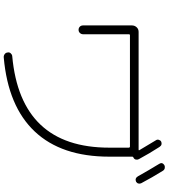

<svg xmlns="http://www.w3.org/2000/svg" viewBox="43 -924 913 1040"><g transform="rotate(90 500.0 -403.5)"><path d="M934.6 -693.4Q901.4 -752.9 867.2 -808.6Q856.4 -825.2 874 -836.9Q881.8 -840.8 890.6 -838.9Q899.4 -836.9 904.3 -829.1Q941.4 -769.5 971.7 -711.9Q975.6 -704.1 973.6 -696.3Q971.7 -688.5 963.9 -683.6Q945.3 -675.8 934.6 -693.4ZM117.2 -396.5V-661.1Q117.2 -675.8 127 -686.5Q136.7 -697.3 152.3 -697.3H790Q794.9 -697.3 793 -701.2Q773.4 -735.4 739.3 -791Q734.4 -797.9 736.8 -806.6Q739.3 -815.4 746.1 -819.3Q753.9 -823.2 761.7 -821.3Q769.5 -819.3 775.4 -810.5Q809.6 -757.8 841.8 -698.2Q845.7 -690.4 843.8 -682.1Q841.8 -673.8 834 -669.9L832 -668.9Q828.1 -667 828.1 -663.1V-661.1V-538.1Q828.1 -279.3 691.9 -134.8Q555.7 9.8 291 33.2Q281.2 34.2 272.9 28.3Q264.6 22.5 263.7 11.7Q261.7 2.9 268.1 -4.4Q274.4 -11.7 283.2 -12.7Q779.3 -57.6 779.3 -538.1V-644.5Q779.3 -649.4 774.4 -650.4H169.9Q165 -650.4 165 -644.5V-396.5Q165 -386.7 158.2 -379.4Q151.4 -372.1 141.1 -372.1Q130.9 -372.1 124 -378.9Q117.2 -385.7 117.2 -396.5Z"/></g></svg>

Font: Rounded-L Mgen+ 1mn light
Style: Regular
Weight: 200
Designer: [Source Han Sans]
Ryoko NISHIZUKA  (kana & ideographs); Paul D. Hunt (Latin, Greek & Cyrillic); Wenlong ZHANG  (bopomofo
Version: Version 1.059.20150602